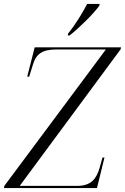

<svg xmlns="http://www.w3.org/2000/svg" viewBox="-49 -954 634 974"><path d="M296 -783 295 -774H304C356 -815 426 -885 455 -925L456 -934H393C367 -883 330 -825 296 -783ZM-29 0H443L481 -155H471L457 -105C441 -48 414 -11 342 -11H51L563 -704L565 -714H127L89 -565H99L118 -626C134 -681 167 -703 236 -703H488L-27 -11Z"/></svg>

Font: Noto Serif Display SemiCondensed Light
Style: Italic
Weight: 300
Width: 4
Italic angle: -12°
Designer: Monotype Design Team
Foundry: Monotype Imaging Inc.
Version: Version 2.009